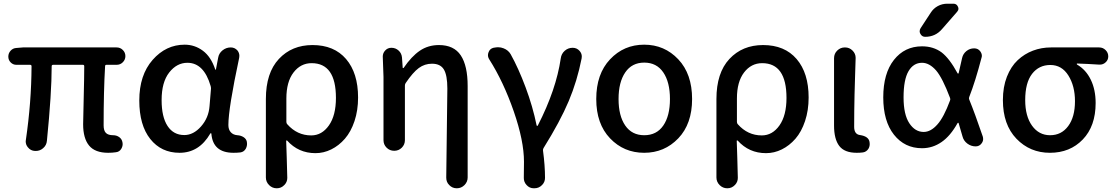

<svg xmlns="http://www.w3.org/2000/svg" viewBox="-20 -803 5949 1025"><path d="M557.6 12.7Q487.3 12.7 455.6 -25.9Q423.8 -64.5 423.8 -139.6Q423.8 -163.1 426.8 -277.3Q429.7 -391.6 429.7 -449.2Q429.7 -457 422.9 -457H263.7Q255.9 -457 255.9 -449.2Q255.9 -305.7 230.5 -51.8Q228.5 -27.3 210 -11.7Q193.4 2.9 170.9 2.9Q168.9 2.9 167 2.9Q143.6 2 128.9 -16.6Q117.2 -30.3 117.2 -48.8Q117.2 -52.7 118.2 -56.6Q147.5 -256.8 148.4 -449.2Q148.4 -457 140.6 -457H67.4Q49.8 -457 37.1 -469.7Q24.4 -482.4 24.4 -501Q24.4 -518.6 36.6 -532.2Q48.8 -545.9 67.4 -546.9L102.5 -549.8H602.5Q622.1 -549.8 635.7 -536.1Q649.4 -522.5 649.4 -503.4Q649.4 -484.4 635.7 -470.7Q622.1 -457 602.5 -457H547.9Q541 -457 541 -449.2Q533.2 -317.4 533.2 -133.8Q533.2 -105.5 545.4 -93.3Q557.6 -81.1 584 -81.1Q602.5 -81.1 616.7 -70.8Q630.9 -60.5 633.8 -43Q634.8 -38.1 634.8 -34.2Q634.8 -20.5 627 -7.8Q617.2 7.8 598.6 9.8Q579.1 12.7 557.6 12.7Z M938.5 12.7Q840.8 12.7 782.2 -61Q723.6 -134.8 723.6 -266.6Q723.6 -402.3 794.9 -483.4Q866.2 -564.5 965.8 -564.5Q1019.5 -564.5 1063 -532.2Q1106.4 -500 1128.9 -432.6Q1129.9 -430.7 1131.3 -430.7Q1132.8 -430.7 1132.8 -432.6L1144.5 -494.1Q1148.4 -518.6 1168 -534.2Q1187.5 -549.8 1211.9 -549.8Q1233.4 -549.8 1248 -533.2Q1257.8 -520.5 1257.8 -504.9Q1257.8 -500 1256.8 -494.1Q1199.2 -224.6 1199.2 -135.7Q1199.2 -111.3 1211.9 -97.2Q1224.6 -83 1247.1 -81.1Q1265.6 -80.1 1280.3 -70.8Q1294.9 -61.5 1297.9 -45.9Q1298.8 -40 1298.8 -35.2Q1298.8 -21.5 1292 -8.8Q1282.2 7.8 1263.7 10.7Q1246.1 12.7 1226.6 12.7Q1116.2 12.7 1108.4 -89.8Q1107.4 -91.8 1105.5 -91.8Q1103.5 -91.8 1102.5 -89.8Q1043 12.7 938.5 12.7ZM963.9 -82Q1012.7 -82 1053.2 -127.9Q1093.8 -173.8 1098.6 -236.3L1106.4 -330.1Q1106.4 -336.9 1104.5 -343.8Q1068.4 -467.8 980.5 -467.8Q923.8 -467.8 883.3 -416Q842.8 -364.3 842.8 -268.6Q842.8 -178.7 874.5 -130.4Q906.2 -82 963.9 -82Z M1457 202.1Q1433.6 202.1 1416.5 185.1Q1399.4 168 1399.4 144.5V-274.4Q1399.4 -414.1 1468.8 -488.3Q1538.1 -562.5 1648.4 -562.5Q1763.7 -562.5 1827.6 -487.8Q1891.6 -413.1 1891.6 -282.2Q1891.6 -213.9 1872.6 -156.7Q1853.5 -99.6 1821.3 -62.5Q1789.1 -25.4 1748.5 -5.4Q1708 14.6 1664.1 14.6Q1573.2 14.6 1512.7 -52.7Q1510.7 -53.7 1509.3 -53.2Q1507.8 -52.7 1507.8 -50.8Q1507.8 -32.2 1510.7 37.1Q1513.7 138.7 1513.7 146.5Q1513.7 168.9 1498 184.6Q1481.4 202.1 1458 202.1ZM1641.6 -80.1Q1698.2 -80.1 1735.8 -133.3Q1773.4 -186.5 1773.4 -280.3Q1773.4 -465.8 1643.6 -465.8Q1585 -465.8 1546.9 -416Q1508.8 -366.2 1508.8 -277.3V-152.3Q1508.8 -144.5 1513.7 -139.6Q1566.4 -80.1 1641.6 -80.1Z M2476.6 144.5Q2476.6 168 2459.5 185.1Q2442.4 202.1 2418.9 202.1H2418Q2394.5 202.1 2377.9 184.6Q2362.3 168.9 2362.3 145.5L2368.2 -330.1Q2368.2 -401.4 2349.6 -432.1Q2331.1 -462.9 2286.1 -462.9Q2247.1 -462.9 2215.8 -439.9Q2184.6 -417 2145.5 -359.4Q2141.6 -353.5 2141.6 -345.7V-54.7Q2141.6 -31.2 2125 -14.6Q2108.4 2 2084.5 2Q2060.5 2 2043.9 -14.6Q2027.3 -31.2 2027.3 -54.7V-392.6L2023.4 -501Q2023.4 -518.6 2035.2 -532.2Q2048.8 -547.9 2069.3 -547.9Q2091.8 -547.9 2107.9 -533.2Q2124 -518.6 2126 -496.1L2129.9 -440.4Q2130.9 -439.5 2132.3 -439.5Q2133.8 -439.5 2134.8 -440.4Q2176.8 -502 2221.2 -532.2Q2265.6 -562.5 2323.2 -562.5Q2403.3 -562.5 2439.9 -507.3Q2476.6 -452.1 2476.6 -343.8Z M2889.6 146.5Q2889.6 168.9 2874 184.6Q2857.4 202.1 2833 202.1H2829.1Q2806.6 202.1 2791 184.6Q2776.4 168.9 2776.4 147.5Q2776.4 146.5 2776.4 144.5Q2777.3 115.2 2777.3 60.5Q2777.3 -50.8 2722.7 -208.5Q2668 -366.2 2591.8 -486.3Q2585 -497.1 2585 -508.8Q2585 -515.6 2587.9 -523.4Q2594.7 -543 2614.3 -547.9L2620.1 -548.8Q2629.9 -550.8 2639.6 -550.8Q2654.3 -550.8 2668.9 -544.9Q2693.4 -535.2 2706.1 -513.7Q2748 -438.5 2786.1 -336.4Q2824.2 -234.4 2844.7 -133.8Q2845.7 -130.9 2848.1 -130.9Q2850.6 -130.9 2851.6 -133.8Q2949.2 -324.2 2973.6 -491.2Q2976.6 -515.6 2994.6 -531.7Q3012.7 -547.9 3037.1 -547.9Q3059.6 -547.9 3074.2 -531.2Q3085.9 -517.6 3085.9 -502Q3085.9 -497.1 3085 -491.2Q3061.5 -371.1 3016.1 -263.2Q2970.7 -155.3 2881.8 -12.7Q2877.9 -5.9 2878.9 1Q2889.6 81.1 2889.6 146.5Z M3418.9 12.7Q3310.5 12.7 3236.8 -64.5Q3163.1 -141.6 3163.1 -274.4Q3163.1 -408.2 3236.8 -486.3Q3310.5 -564.5 3418.9 -564.5Q3527.3 -564.5 3601.1 -486.3Q3674.8 -408.2 3674.8 -274.4Q3674.8 -141.6 3601.1 -64.5Q3527.3 12.7 3418.9 12.7ZM3556.6 -274.4Q3556.6 -364.3 3521 -416.5Q3485.4 -468.8 3419.4 -468.8Q3353.5 -468.8 3317.9 -416.5Q3282.2 -364.3 3282.2 -274.4Q3282.2 -184.6 3317.9 -132.8Q3353.5 -81.1 3419.4 -81.1Q3485.4 -81.1 3521 -132.8Q3556.6 -184.6 3556.6 -274.4Z M3862.3 202.1Q3838.9 202.1 3821.8 185.1Q3804.7 168 3804.7 144.5V-274.4Q3804.7 -414.1 3874 -488.3Q3943.4 -562.5 4053.7 -562.5Q4168.9 -562.5 4232.9 -487.8Q4296.9 -413.1 4296.9 -282.2Q4296.9 -213.9 4277.8 -156.7Q4258.8 -99.6 4226.6 -62.5Q4194.3 -25.4 4153.8 -5.4Q4113.3 14.6 4069.3 14.6Q3978.5 14.6 3918 -52.7Q3916 -53.7 3914.6 -53.2Q3913.1 -52.7 3913.1 -50.8Q3913.1 -32.2 3916 37.1Q3918.9 138.7 3918.9 146.5Q3918.9 168.9 3903.3 184.6Q3886.7 202.1 3863.3 202.1ZM4046.9 -80.1Q4103.5 -80.1 4141.1 -133.3Q4178.7 -186.5 4178.7 -280.3Q4178.7 -465.8 4048.8 -465.8Q3990.2 -465.8 3952.1 -416Q3914.1 -366.2 3914.1 -277.3V-152.3Q3914.1 -144.5 3918.9 -139.6Q3971.7 -80.1 4046.9 -80.1Z M4553.7 12.7Q4488.3 12.7 4460.4 -23.9Q4432.6 -60.5 4432.6 -132.8V-492.2Q4432.6 -516.6 4449.7 -533.2Q4466.8 -549.8 4490.2 -549.8H4491.2Q4514.6 -549.8 4531.2 -533.2Q4547.9 -516.6 4547.9 -494.1Q4547.9 -491.2 4544.9 -398.4Q4543 -335 4542 -297.9Q4541 -260.7 4540.5 -211.4Q4540 -162.1 4540 -126Q4540 -85.9 4571.3 -82Q4617.2 -75.2 4622.1 -44.9Q4623 -39.1 4623 -34.2Q4623 -20.5 4616.2 -8.8Q4605.5 7.8 4586.9 10.7Q4572.3 12.7 4553.7 12.7Z M5051.8 -266.6Q5054.7 -273.4 5051.8 -280.3Q5011.7 -386.7 4977.5 -426.8Q4941.4 -467.8 4902.3 -467.8Q4856.4 -467.8 4830.1 -422.9Q4803.7 -377.9 4803.7 -283.2Q4803.7 -191.4 4834.5 -145Q4865.2 -98.6 4911.1 -98.6Q4949.2 -98.6 4984.4 -138.7Q5018.6 -176.8 5051.8 -266.6ZM5154.3 -285.2Q5151.4 -278.3 5154.3 -271.5Q5184.6 -197.3 5226.6 -74.2Q5228.5 -67.4 5228.5 -60.5Q5228.5 -48.8 5220.7 -38.1Q5209 -21.5 5188.5 -21.5Q5164.1 -21.5 5144 -36.6Q5124 -51.8 5118.2 -75.2Q5106.4 -115.2 5097.7 -145.5Q5097.7 -147.5 5095.2 -147.5Q5092.8 -147.5 5091.8 -145.5Q5053.7 -77.1 5006.8 -44.9Q4959 -11.7 4902.3 -11.7Q4809.6 -11.7 4752.4 -84Q4695.3 -156.2 4695.3 -283.2Q4695.3 -411.1 4752.4 -483.4Q4809.6 -555.7 4902.3 -555.7Q4962.9 -555.7 5006.8 -523.4Q5048.8 -491.2 5091.8 -412.1Q5092.8 -410.2 5094.7 -410.2Q5096.7 -410.2 5097.7 -412.1Q5106.4 -447.3 5116.2 -493.2Q5121.1 -515.6 5139.2 -530.3Q5157.2 -544.9 5180.7 -544.9Q5201.2 -544.9 5212.9 -529.3Q5221.7 -517.6 5221.7 -504.9Q5221.7 -500 5219.7 -494.1Q5187.5 -370.1 5154.3 -285.2ZM4948.2 -734.4Q4962.9 -757.8 4986.3 -770.5Q5009.8 -783.2 5037.1 -783.2H5070.3Q5086.9 -783.2 5093.8 -767.6Q5096.7 -761.7 5096.7 -756.8Q5096.7 -748 5089.8 -740.2L5008.8 -647.5Q4973.6 -606.4 4918.9 -606.4Q4902.3 -606.4 4893.6 -622.1Q4889.6 -628.9 4889.6 -635.7Q4889.6 -644.5 4894.5 -652.3Z M5585 12.7Q5478.5 12.7 5406.2 -62.5Q5334 -137.7 5334 -268.6Q5334 -338.9 5355.5 -393.6Q5377 -448.2 5413.1 -481.9Q5449.2 -515.6 5494.6 -532.7Q5540 -549.8 5590.8 -549.8H5847.7Q5868.2 -549.8 5882.3 -535.6Q5896.5 -521.5 5896.5 -502Q5896.5 -482.4 5881.8 -469.7Q5869.1 -458 5851.6 -458Q5850.6 -458 5848.6 -458Q5790 -461.9 5730.5 -463.9Q5728.5 -463.9 5728.5 -461.4Q5728.5 -459 5730.5 -458Q5777.3 -430.7 5803.2 -377.4Q5829.1 -324.2 5829.1 -252.9Q5829.1 -129.9 5760.7 -58.6Q5692.4 12.7 5585 12.7ZM5585.9 -81.1Q5646.5 -81.1 5682.6 -129.9Q5718.8 -178.7 5718.8 -262.7Q5718.8 -343.8 5683.6 -399.9Q5648.4 -456.1 5587.4 -456.1Q5526.4 -456.1 5489.7 -408.7Q5453.1 -361.3 5453.1 -268.6Q5453.1 -182.6 5489.7 -131.8Q5526.4 -81.1 5585.9 -81.1Z"/></svg>

Font: Gen Jyuu Gothic Medium
Style: Regular
Weight: 500
Designer: [Source Han Sans]
Ryoko NISHIZUKA  (kana & ideographs); Paul D. Hunt (Latin, Greek & Cyrillic); Wenlong ZHANG  (bopomofo
Version: Version 1.002.20150607